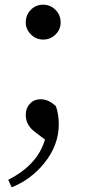

<svg xmlns="http://www.w3.org/2000/svg" viewBox="-20 -559 369 820"><path d="M30 241 15 209Q141 145 172 37L130 5Q90 -24 90 -68Q90 -97 107 -115Q124 -135 154 -135Q188 -135 219 -105Q231 -70 231 -28Q231 62 168 139Q112 208 30 241ZM90 -463Q90 -495 111.5 -517Q133 -539 164 -539Q195 -539 217 -517Q239 -495 239 -463Q239 -433 217 -411.5Q195 -390 164.5 -390Q134 -390 112 -412Q90 -434 90 -463Z"/></svg>

Font: GenRyuMin TW M
Style: Regular
Weight: 500
Version: Version 1.501;PS 1;hotconv 16.6.51;makeotf.lib2.5.65220